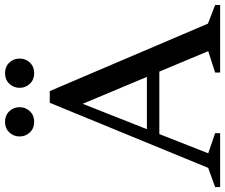

<svg xmlns="http://www.w3.org/2000/svg" viewBox="-94 -810 896 764"><g transform="rotate(-90 354.0 -428.0)"><path d="M642 -48.5 716 -20V0H447.5V-20L532.5 -47.5L451 -242H202.5L126 -47.5L206 -20V0H-8.5V-20L68 -47.5L327 -678H373.5ZM222 -291.5H430L323 -547ZM251 -740Q225.5 -740 209.2 -757Q193 -774 193 -798Q193 -822 209.2 -839Q225.5 -856 251 -856Q277 -856 293.2 -839Q309.5 -822 309.5 -798Q309.5 -774 293.2 -757Q277 -740 251 -740ZM445 -740Q419 -740 402.8 -757Q386.5 -774 386.5 -798Q386.5 -822 402.8 -839Q419 -856 445 -856Q470.5 -856 486.8 -839Q503 -822 503 -798Q503 -774 486.8 -757Q470.5 -740 445 -740Z"/></g></svg>

Font: Newsreader Text Medium
Style: Regular
Weight: 500
Designer: Hugues Gentile
Foundry: Production Type
Version: Version 1.002